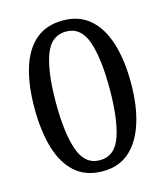

<svg xmlns="http://www.w3.org/2000/svg" viewBox="-110 -808 779 903"><g transform="rotate(-15 279.5 -357.0)"><path d="M279.8 9.8Q198.2 9.8 146.2 -36.1Q94.2 -82 69.6 -165Q44.9 -248 44.9 -358.9Q44.9 -470.2 69.6 -552Q94.2 -633.8 146.2 -679Q198.2 -724.1 280.8 -724.1Q358.9 -724.1 410.9 -679Q462.9 -633.8 488.5 -551.5Q514.2 -469.2 514.2 -357.9Q514.2 -247.1 488 -164.6Q461.9 -82 410.4 -36.1Q358.9 9.8 279.8 9.8ZM279.8 -43.9Q353 -43.9 381.6 -127Q410.2 -210 410.2 -357.9Q410.2 -506.8 381.6 -588.4Q353 -669.9 280.8 -669.9Q208 -669.9 178.5 -588.4Q148.9 -506.8 148.9 -357.9Q148.9 -210 178 -127Q207 -43.9 279.8 -43.9Z"/></g></svg>

Font: Satisar Sharada
Style: Regular
Weight: 400
Designer: Vinodh Rajan & Sunil Mahnoori
Version: 2.2